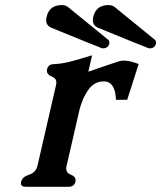

<svg xmlns="http://www.w3.org/2000/svg" viewBox="-20 -713 624 743"><path d="M363.8 -530.8Q361.3 -530.8 180.2 -605Q158.7 -613.3 158.7 -634.8Q158.7 -640.6 160.2 -647.5Q170.9 -693.4 219.2 -693.4Q234.4 -693.4 244.6 -684.6L400.4 -557.6Q404.8 -550.8 402.8 -543.9Q398.4 -525.9 377.9 -525.9Q372.6 -525.9 363.8 -530.8ZM544.4 -530.8Q542 -530.8 360.8 -605Q339.4 -613.3 339.4 -634.8Q339.4 -640.6 340.8 -647.5Q351.6 -693.4 399.9 -693.4Q415 -693.4 425.3 -684.6L581.1 -557.6Q584 -552.7 584 -547.9Q584 -545.9 583.5 -543.9Q579.1 -525.9 558.6 -525.9Q553.2 -525.9 544.4 -530.8ZM288.1 -290.5 237.8 -71.3Q236.3 -65.9 236.3 -61Q236.3 -43.9 253.9 -37.1Q272.9 -29.8 272.5 -15.6Q272.5 -13.2 272 -10.3Q267.6 9.8 245.1 9.8H79.6Q61 9.8 61 -3.9Q61 -6.8 62 -10.3Q66.4 -28.3 92.8 -37.1Q119.1 -45.9 125 -71.3L196.8 -383.8Q197.8 -388.7 198.2 -393.1Q198.2 -410.2 180.2 -417Q161.6 -424.3 161.6 -439Q161.6 -441.9 162.1 -444.8Q166.5 -464.8 189 -464.8Q220.2 -466.3 252 -474.6Q284.2 -482.9 336.4 -499L321.8 -435.5L377 -454.6Q418 -468.8 440.9 -476.1Q450.2 -478.5 460.9 -478.5Q481.4 -478.5 516.6 -465.3L472.2 -326.7H428.7Q426.3 -397.9 381.8 -397.9Q377 -397.9 372.6 -397.5Q342.3 -394.5 320.8 -364.3Q299.8 -334 288.1 -290.5Z"/></svg>

Font: Caudex
Style: Bold
Weight: 700
Italic angle: -13°
Version: Version 1.04